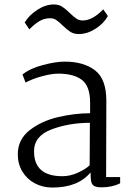

<svg xmlns="http://www.w3.org/2000/svg" viewBox="-20 -832 594 863"><path d="M60 0ZM458 -379 457 -36H520V-8Q484 10 436 10Q414 10 403.5 4Q393 -2 390 -15.5Q387 -29 387 -57Q331 11 215 11Q172 11 136.5 -8Q101 -27 80.5 -61Q60 -95 60 -138Q60 -205 113 -246.5Q166 -288 240.5 -305.5Q315 -323 385 -323V-370Q385 -445 348 -473Q311 -501 242 -501Q212 -501 169.5 -489.5Q127 -478 95 -461L81 -497Q114 -524 172 -539.5Q230 -555 271 -555Q356 -555 407 -516Q458 -477 458 -379ZM133 -152Q133 -40 260 -40Q296 -40 330.5 -56Q365 -72 383 -89L384 -280Q291 -280 212 -250.5Q133 -221 133 -152ZM222 -812Q244 -812 259.5 -802Q275 -792 294 -773Q312 -756 324 -748Q336 -740 352 -740Q396 -740 444 -790L465 -760Q446 -726 409 -702.5Q372 -679 334 -679Q312 -679 297 -688.5Q282 -698 262 -717Q245 -734 233 -742Q221 -750 205 -750Q178 -750 155.5 -736Q133 -722 112 -700L91 -731Q111 -764 148 -788Q185 -812 222 -812Z"/></svg>

Font: Martel Light
Style: Regular
Weight: 300
Designer: Dan Reynolds
Foundry: Dan Reynolds
Version: Version 1.001; ttfautohint (v1.1) -l 5 -r 5 -G 72 -x 0 -D la